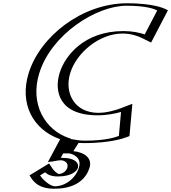

<svg xmlns="http://www.w3.org/2000/svg" viewBox="-20 -860 1047 1174"><path d="M496.4 15C675.4 15 746.6 -25 746.6 -25L763.2 -210C763.2 -210 678 -170 582 -170C393 -170 350.3 -302 384.3 -413C417.9 -523 541.3 -655 730.3 -655C826.3 -655 887 -615 887 -615L983.6 -800C983.6 -800 936.8 -840 757.8 -840C523.8 -840 252.1 -648 179.7 -411C121.3 -220 211.3 -60 370.5 -5L298.6 129C298.6 129 316.3 120 352.3 120C448.3 120 434.3 204 338.6 204C292.6 204 271 157 271 157L182.5 211C182.5 211 221.1 294 311.1 294C422.1 294 483.3 228 502.6 165C523.6 96 459.7 63 404.7 63L437.6 11C456.7 14 476.4 15 496.4 15ZM501 0C481.5 0 462.6 -1 444.4 -3.8L432.4 -5.7L379.5 78H400.2C451.9 78 504.7 109 487.6 165C470.6 220.5 419.1 279 315.7 279C254.7 279 217.9 235.3 203.7 213.3L262.7 177.3C272.7 192.2 294.5 219 334 219C381.1 219 421 198.9 431.3 166.3C442.6 130.6 410.8 105 356.9 105C344.8 105 332.6 106.3 325.6 107.3L391.4 -15.2L379.4 -19.3C225.1 -72.6 138.6 -227.6 194.7 -411C264.3 -638.8 526.9 -825 753.2 -825C888.3 -825 945.8 -801.8 964.1 -792.1L883 -636.7C857.8 -649.2 806.3 -670 734.8 -670C537.4 -670 405.2 -530.5 369.3 -413C333.1 -294.6 379.9 -155 577.4 -155C649.1 -155 715 -176.5 745.9 -188.3L732 -32.9C706.6 -22.7 635.5 0 501 0ZM501 0C635.5 0 706.6 -22.7 732 -32.9L745.9 -188.3C715 -176.5 649.1 -155 577.4 -155C379.9 -155 333.1 -294.6 369.3 -413C405.2 -530.5 537.4 -670 734.8 -670C806.3 -670 857.8 -649.2 883 -636.7L964.1 -792.1C945.8 -801.8 888.3 -825 753.2 -825C526.9 -825 264.3 -638.8 194.7 -411C138.6 -227.6 225.1 -72.6 379.4 -19.3L391.4 -15.2L325.6 107.3C332.6 106.3 344.8 105 356.9 105C410.8 105 442.6 130.6 431.3 166.3C421 198.9 381.1 219 334 219C294.5 219 272.7 192.2 262.7 177.3L203.7 213.3C217.9 235.3 254.7 279 315.7 279C419.1 279 470.6 220.5 487.6 165C504.7 109 451.9 78 400.2 78H379.5L432.4 -5.7L444.4 -3.8C462.6 -1 481.5 0 501 0ZM437.6 11 404.7 63C459.8 63 523.7 96 502.6 165C483.3 227.8 422 294 311.1 294C243 294 204.5 246.6 189.7 223.6L181.8 211.4L270.4 157.4L276.7 166.8C286.2 181.1 306.1 204 338.6 204C383.4 204 410.2 185.7 416.4 166.2C423.8 142.8 400.7 120 352.3 120C341.2 120 329.6 121.2 323.5 122.2L300.3 125.7L370.5 -5C211.3 -60 121.3 -220 179.7 -411C252.1 -648 523.8 -840 757.8 -840C894.6 -840 954.3 -816.5 974.5 -805.7L983.9 -800.7L887.4 -615.6L872.8 -622.9C848.7 -634.9 798.8 -655 730.3 -655C541.3 -655 417.9 -523 384.3 -413C350.3 -302 393 -170 582 -170C650.7 -170 714.6 -190.8 744.2 -202.1L763.1 -209.4L746.6 -24.3L734.1 -19.3C706 -8 632.6 15 496.4 15C477.1 15 452.7 13.4 437.6 11ZM366.1 78H400.2C414.2 78 483.4 96.8 462.6 165C442.2 231.6 378 279 315.7 279C284.4 279 238 234.7 225.1 212.3L256.1 193.4C267.1 202.9 285.1 219 334 219C416.6 219 450 186.7 456.4 165.9C463.6 142.6 447.2 105 356.9 105C353.5 105 351.6 105 351.6 105ZM413.2 -9.8 414.2 -11.5 399.7 -16.5C256.1 -66.1 161.8 -221.9 219.7 -411C293 -650.8 569.8 -825 753.2 -825C878.7 -825 926.9 -803.8 941.3 -795.9L865 -649.6C833.7 -660 791.6 -670 734.8 -670C494.9 -670 376.7 -519.1 344.3 -413C311.5 -305.9 337.4 -155 577.4 -155C634.4 -155 684.3 -165.5 720 -175.4L706.9 -29.1C686.9 -20.9 625.9 0 501 0C484.5 0 470.3 -0.8 456.8 -2.9ZM496.4 15C644.1 15 728.2 -10.6 760.1 -23.4L771.7 -28.1L789.3 -225.2L718.7 -198.2C689.5 -187 632.6 -170 582 -170C435.6 -170 371.9 -290.7 409.3 -413C446.4 -534.3 583.8 -655 730.3 -655C781 -655 825.9 -638.7 849.7 -626.8L903.9 -599.8L1006.7 -796.9L998 -801.6C974.9 -813.9 906.3 -840 757.8 -840C480.8 -840 223.4 -636 154.7 -411C98.2 -226.4 180.1 -68 347.7 -8.7L272.7 131.1L337.3 121.1C339.2 120.8 347.5 120 352.3 120C367.2 120 402.3 131.7 391.3 166.3C381.7 196.6 349.2 203.8 339.8 204C329.8 201.7 310.2 184.6 301.9 172.1L280.1 139.4L160.6 212.3C175.5 235.3 202.2 294 311.1 294C462.7 294 511.7 216.9 527.6 165C543.9 111.5 503.8 72.1 428.5 64.2L460.3 13.9C472.9 14.7 484.6 15 496.4 15Z"/></svg>

Font: Hussar Outliner
Style: Obl
Weight: 700
Foundry: Cannot Into Space Fonts
Version: Version 0.92